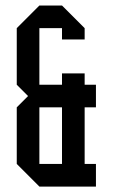

<svg xmlns="http://www.w3.org/2000/svg" viewBox="-20 -687 415 707"><path d="M125 -83.3H208.3V-291.7H125ZM291.7 -583.3V-541.7H208.3V-583.3H125V-375H208.3V-416.7H291.7V-375H333.3V-291.7H291.7V-83.3H333.3V0H125L41.7 -83.3V-291.7L83.3 -333.3L41.7 -375V-583.3L125 -666.7H208.3Z"/></svg>

Font: Yulong
Style: Regular
Weight: 400
Designer: GGBotNet
Foundry: f0n7.com
Version: 1.00